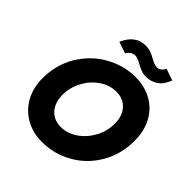

<svg xmlns="http://www.w3.org/2000/svg" viewBox="-253 -1128 1316 1316"><g transform="rotate(45 405.0 -470.5)"><path d="M60 -297Q60 -430 123.5 -534.5Q187 -639 290 -696.5Q393 -754 505 -754Q596 -754 665.5 -714.5Q735 -675 772.5 -604Q810 -533 810 -441Q810 -309 749 -205Q688 -101 586 -43Q484 15 365 15Q277 15 207.5 -24.5Q138 -64 99 -134.5Q60 -205 60 -297ZM631 -426Q631 -500 591.5 -545Q552 -590 484 -590Q419 -590 362 -551Q305 -512 271 -448Q237 -384 237 -313Q237 -240 277 -194.5Q317 -149 384 -149Q448 -149 505 -188Q562 -227 596.5 -291Q631 -355 631 -426ZM497 -927Q519 -915 533 -909.5Q547 -904 564 -904Q579 -904 593 -915Q607 -926 616 -944L700 -915Q677 -855 638.5 -830Q600 -805 555 -805Q529 -805 508.5 -812.5Q488 -820 462 -834Q442 -845 427.5 -851Q413 -857 398 -857Q365 -857 339 -818L256 -846Q303 -956 403 -956Q430 -956 451 -948.5Q472 -941 497 -927Z"/></g></svg>

Font: Arvo
Style: Bold Italic
Weight: 700
Italic angle: -13°
Designer: Anton Koovit (Cyrillic Expansion: Cyreal)
Foundry: Anton Koovit, Yassin Baggar
Version: Version 3.000